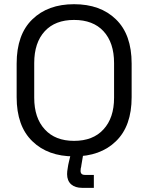

<svg xmlns="http://www.w3.org/2000/svg" viewBox="-20 -734 709 918"><path d="M334 13.7Q209 13.7 134.8 -58.6Q59.6 -130.9 59.6 -269.5Q59.6 -323.2 59.6 -429.7Q59.6 -569.3 134.8 -641.6Q209 -713.9 334 -713.9Q460 -713.9 534.2 -641.6Q609.4 -569.3 609.4 -429.7Q609.4 -377 609.4 -269.5Q609.4 -130.9 534.2 -58.6Q460 13.7 334 13.7ZM334 -60.5Q424.8 -60.5 474.6 -115.2Q525.4 -169.9 525.4 -266.6Q525.4 -322.3 525.4 -432.6Q525.4 -530.3 474.6 -585Q424.8 -638.7 334 -638.7Q244.1 -638.7 194.3 -585Q143.6 -530.3 143.6 -432.6Q143.6 -377.9 143.6 -266.6Q143.6 -169.9 194.3 -115.2Q244.1 -60.5 334 -60.5ZM372.1 164.1Q339.8 164.1 320.3 147.5Q300.8 129.9 300.8 98.6Q300.8 85 303.7 70.3Q305.7 54.7 309.6 39.1Q314.5 21.5 322.3 -13.7Q336.9 -13.7 380.9 -13.7Q377.9 3.9 369.1 55.7Q368.2 65.4 366.2 70.3Q365.2 76.2 365.2 83Q365.2 102.5 386.7 102.5Q401.4 102.5 428.7 102.5Q428.7 118.2 428.7 164.1Q415 164.1 372.1 164.1Z"/></svg>

Font: Kadena Space Grotesk
Style: Regular
Weight: 400
Designer: Florian Karsten
Version: Version 2.000